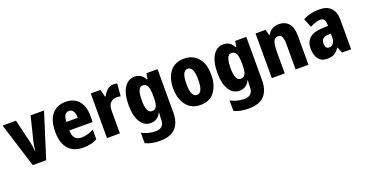

<svg xmlns="http://www.w3.org/2000/svg" viewBox="-37 -1269 4220 2220"><g transform="rotate(-20 2072.5 -159.5)"><path d="M173 0H338L511 -549H346L273 -254Q266 -223 262 -195.5Q258 -168 256 -145H252Q249 -202 236 -257L166 -549H1Z M776 -558Q670 -558 609 -485.5Q548 -413 548 -271Q548 -133 612 -61.5Q676 10 792 10Q897 10 965 -29V-149Q890 -107 812 -107Q709 -107 707 -232H994V-309Q994 -428 936.5 -493Q879 -558 776 -558ZM780 -446Q814 -446 831.5 -416Q849 -386 849 -336H708Q712 -446 780 -446Z M1365 -559Q1322 -559 1288.5 -528.5Q1255 -498 1237 -459H1229L1205 -549H1086V0H1245V-277Q1245 -345 1275.5 -375.5Q1306 -406 1347 -406Q1380 -406 1400 -400L1413 -553Q1392 -559 1365 -559Z M1680 -432Q1723 -432 1739.5 -395Q1756 -358 1756 -278V-254Q1756 -180 1739 -147.5Q1722 -115 1682 -115Q1613 -115 1613 -270Q1613 -432 1680 -432ZM1626 -559Q1546 -559 1498.5 -483.5Q1451 -408 1451 -272Q1451 -138 1497.5 -64Q1544 10 1622 10Q1709 10 1749 -71H1754Q1749 -34 1749 2V11Q1749 118 1645 118Q1598 118 1558.5 108Q1519 98 1475 76V204Q1546 240 1652 240Q1784 240 1846 174Q1908 108 1908 -17V-549H1771L1759 -479H1752Q1711 -559 1626 -559Z M2470 -276Q2470 -412 2405.5 -485.5Q2341 -559 2237 -559Q2121 -559 2061 -482Q2001 -405 2001 -276Q2001 -150 2062.5 -70Q2124 10 2235 10Q2353 10 2411.5 -71Q2470 -152 2470 -276ZM2163 -275Q2163 -435 2236 -435Q2309 -435 2309 -276Q2309 -113 2236 -113Q2163 -113 2163 -275Z M2772 -432Q2815 -432 2831.5 -395Q2848 -358 2848 -278V-254Q2848 -180 2831 -147.5Q2814 -115 2774 -115Q2705 -115 2705 -270Q2705 -432 2772 -432ZM2718 -559Q2638 -559 2590.5 -483.5Q2543 -408 2543 -272Q2543 -138 2589.5 -64Q2636 10 2714 10Q2801 10 2841 -71H2846Q2841 -34 2841 2V11Q2841 118 2737 118Q2690 118 2650.5 108Q2611 98 2567 76V204Q2638 240 2744 240Q2876 240 2938 174Q3000 108 3000 -17V-549H2863L2851 -479H2844Q2803 -559 2718 -559Z M3402 -559Q3307 -559 3263 -479H3256L3236 -549H3114V0H3273V-256Q3273 -347 3288.5 -389Q3304 -431 3349 -431Q3407 -431 3407 -316V0H3565V-359Q3565 -460 3521 -509.5Q3477 -559 3402 -559Z M3932 -251V-204Q3932 -158 3911 -132Q3890 -106 3860 -106Q3812 -106 3812 -169Q3812 -245 3894 -249ZM3902 -559Q3783 -559 3698 -511L3743 -403Q3820 -443 3871 -443Q3931 -443 3931 -363V-345L3854 -342Q3652 -334 3652 -165Q3652 -87 3688.5 -38.5Q3725 10 3793 10Q3850 10 3883.5 -10Q3917 -30 3946 -73H3949L3978 0H4090V-363Q4090 -460 4040.5 -509.5Q3991 -559 3902 -559Z"/></g></svg>

Font: Noto Sans Display SemiCondensed Extra
Style: Regular
Weight: 800
Width: 4
Designer: Monotype Design Team
Foundry: Monotype Imaging Inc.
Version: Version 1.900